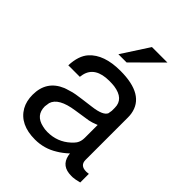

<svg xmlns="http://www.w3.org/2000/svg" viewBox="-217 -853 989 989"><g transform="rotate(45 278.0 -358.5)"><path d="M535.2 -48.8V14.2Q505.9 22 488.8 22.9H487.8H478Q407.2 22.9 394 -40L392.1 -54.2Q363.8 -27.8 336.9 -12.2Q280.8 22.9 213.9 22.9Q104 22.9 61 -51.8Q42 -85.9 42 -131.8Q42 -233.9 133.8 -272L145 -275.9L179.2 -286.1Q188 -288.1 198.2 -290Q228 -294.9 301.8 -304.2Q375 -313 386.2 -341.8V-342.8V-344.2L389.2 -361.8V-383.8Q389.2 -448.2 308.1 -460Q291 -461.9 272 -461.9Q168.9 -461.9 151.9 -387.2Q149.9 -377.9 148.9 -369.1H64.9Q67.9 -440.9 101.1 -478Q155.8 -539.1 274.9 -539.1Q451.2 -539.1 470.2 -422.9Q472.2 -411.1 472.2 -396V-87.9Q472.2 -46.9 517.1 -46.9H519Q524.9 -46.9 529.8 -47.9H530.8ZM389.2 -165V-258.8L378.9 -254.9Q362.8 -248 340.8 -243.2L254.9 -230Q148.9 -214.8 132.8 -161.1L128.9 -134.8V-133.8Q128.9 -68.8 195.8 -54.2Q211.9 -49.8 231.9 -49.8Q304.2 -49.8 356 -97.2Q369.1 -108.9 377 -120.1Q389.2 -138.2 389.2 -165ZM303.2 -740.2H416L267.1 -591.8H207Z"/></g></svg>

Font: SolaimanLipiNormal
Style: Normal
Weight: 400
Designer: Solaiman Karim
Version: Version 1.6.1 ; ttfautohint (v1.5.65-e2d9)